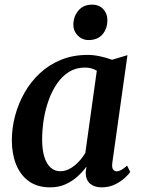

<svg xmlns="http://www.w3.org/2000/svg" viewBox="-20 -797 610 827"><path d="M464 -97.5Q461 -75.5 467 -67.2Q473 -59 482.5 -59Q491.5 -59 502 -64.8Q512.5 -70.5 527.5 -83.5L541 -56Q535.5 -47.5 518.5 -31.5Q501.5 -15.5 475.8 -2.8Q450 10 417 10Q386.5 10 368 -6Q349.5 -22 349 -54L352.5 -79.5Q336.5 -57.5 314 -37Q291.5 -16.5 262.2 -3.2Q233 10 196 10Q141 10 104.2 -16.5Q67.5 -43 49.2 -89Q31 -135 31 -192.5Q31 -245.5 45 -298.2Q59 -351 85.8 -398Q112.5 -445 152 -481.8Q191.5 -518.5 243 -539.5Q294.5 -560.5 357.5 -560.5Q383.5 -560.5 412.2 -554.2Q441 -548 462.5 -539.5L529 -559.5ZM397 -492.5Q386.5 -499 373.5 -502.5Q360.5 -506 345.5 -506Q307.5 -506 277.5 -487.5Q247.5 -469 225.8 -437.2Q204 -405.5 189.5 -365Q175 -324.5 168.2 -281Q161.5 -237.5 161.5 -195.5Q161.5 -151 171.2 -120.5Q181 -90 198.5 -74.8Q216 -59.5 239 -59.5Q257 -59.5 272.8 -66.5Q288.5 -73.5 302.2 -84.8Q316 -96 327.5 -110Q339 -124 347.5 -138ZM361.5 -624.5Q333.5 -624.5 314.2 -644.8Q295 -665 296 -693.5Q297.5 -729 319 -753Q340.5 -777 376.5 -777Q407.5 -777 425.2 -757.2Q443 -737.5 442.5 -710.5Q442.5 -673.5 421.5 -649Q400.5 -624.5 361.5 -624.5Z"/></svg>

Font: Merriweather 36pt SemiBold
Style: Italic
Weight: 600
Italic angle: -7.8°
Version: Version 2.101